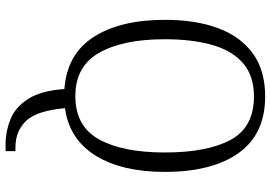

<svg xmlns="http://www.w3.org/2000/svg" viewBox="-164 -602 989 702"><g transform="rotate(90 331.0 -250.5)"><path d="M505 224Q460 224 416 206.5Q372 189 341.5 142Q311 95 305 9Q178 0 115 -97.5Q52 -195 52 -359Q52 -471 82.5 -553Q113 -635 175 -680Q237 -725 332 -725Q470 -725 539 -628Q608 -531 608 -358Q608 -201 548.5 -105Q489 -9 375 7Q384 109 421 148.5Q458 188 518 188H532V224ZM331 -31Q441 -31 489 -117.5Q537 -204 537 -358Q537 -513 491 -598.5Q445 -684 332 -684Q257 -684 211 -644.5Q165 -605 144 -532Q123 -459 123 -358Q123 -205 172.5 -118Q222 -31 331 -31Z"/></g></svg>

Font: Noto Serif Armenian SemiCondensed Light
Style: Regular
Weight: 300
Width: 4
Designer: Monotype Design Team
Foundry: Monotype Imaging Inc.
Version: Version 2.008; ttfautohint (v1.8.4.7-5d5b)